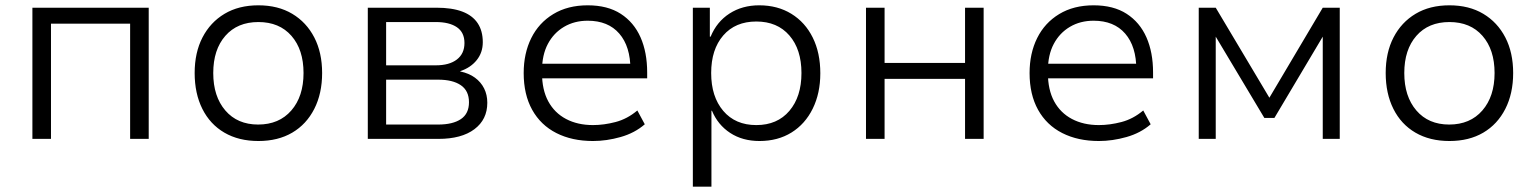

<svg xmlns="http://www.w3.org/2000/svg" viewBox="-20 -523 5788 723"><path d="M102 0V-494H540V0H470V-434H172V0Z M953 8Q879 8 825 -23.5Q771 -55 742 -113Q713 -171 713 -248Q713 -325 742.5 -382Q772 -439 825.5 -471Q879 -503 953 -503Q1027 -503 1080.5 -471Q1134 -439 1163.5 -382Q1193 -325 1193 -248Q1193 -171 1163.5 -113Q1134 -55 1080.5 -23.5Q1027 8 953 8ZM952 -54Q1031 -54 1077 -107Q1123 -160 1123 -248Q1123 -336 1077.5 -388Q1032 -440 953 -440Q874 -440 828.5 -388Q783 -336 783 -248Q783 -160 828.5 -107Q874 -54 952 -54Z M1365 0V-494H1623Q1682 -494 1720.5 -479.5Q1759 -465 1778.5 -436Q1798 -407 1798 -364Q1798 -325 1775 -296.5Q1752 -268 1713 -255V-254Q1746 -247 1768.5 -230.5Q1791 -214 1803 -190Q1815 -166 1815 -136Q1815 -73 1766.5 -36.5Q1718 0 1631 0ZM1434 -54H1630Q1685 -54 1715.5 -74.5Q1746 -95 1746 -138Q1746 -181 1715.5 -202Q1685 -223 1630 -223H1434ZM1434 -277H1621Q1672 -277 1700.5 -299Q1729 -321 1729 -361Q1729 -401 1700.5 -420.5Q1672 -440 1621 -440H1434Z M2213 8Q2134 8 2075 -22Q2016 -52 1984 -109.5Q1952 -167 1952 -248Q1952 -322 1980.5 -379.5Q2009 -437 2063.5 -470Q2118 -503 2193 -503Q2268 -503 2317.5 -471Q2367 -439 2392 -382.5Q2417 -326 2417 -250V-228H2001V-283H2376L2354 -261Q2354 -348 2312 -396.5Q2270 -445 2193 -445Q2143 -445 2104 -422Q2065 -399 2043 -357.5Q2021 -316 2021 -257V-248Q2021 -185 2044.5 -141.5Q2068 -98 2111.5 -75Q2155 -52 2213 -52Q2254 -52 2298 -63.5Q2342 -75 2380 -107L2408 -55Q2370 -22 2317 -7Q2264 8 2213 8Z M2589 180V-494H2653V-385H2656Q2679 -441 2727 -472Q2775 -503 2839 -503Q2908 -503 2960 -471Q3012 -439 3040.5 -381.5Q3069 -324 3069 -247Q3069 -172 3040.5 -114Q3012 -56 2960.5 -24Q2909 8 2840 8Q2776 8 2729.5 -22.5Q2683 -53 2661 -106H2659V180ZM2828 -52Q2907 -52 2952.5 -105.5Q2998 -159 2998 -248Q2998 -337 2952.5 -389.5Q2907 -442 2828 -442Q2749 -442 2703.5 -389.5Q2658 -337 2658 -248Q2658 -159 2703.5 -105.5Q2749 -52 2828 -52Z M3241 0V-494H3311V-286H3614V-494H3684V0H3614V-226H3311V0Z M4118 8Q4039 8 3980 -22Q3921 -52 3889 -109.5Q3857 -167 3857 -248Q3857 -322 3885.5 -379.5Q3914 -437 3968.5 -470Q4023 -503 4098 -503Q4173 -503 4222.5 -471Q4272 -439 4297 -382.5Q4322 -326 4322 -250V-228H3906V-283H4281L4259 -261Q4259 -348 4217 -396.5Q4175 -445 4098 -445Q4048 -445 4009 -422Q3970 -399 3948 -357.5Q3926 -316 3926 -257V-248Q3926 -185 3949.5 -141.5Q3973 -98 4016.5 -75Q4060 -52 4118 -52Q4159 -52 4203 -63.5Q4247 -75 4285 -107L4313 -55Q4275 -22 4222 -7Q4169 8 4118 8Z M4494 0V-494H4558L4760 -155L4961 -494H5025V0H4961V-385L4779 -79H4741L4558 -385V0Z M5438 8Q5364 8 5310 -23.5Q5256 -55 5227 -113Q5198 -171 5198 -248Q5198 -325 5227.5 -382Q5257 -439 5310.5 -471Q5364 -503 5438 -503Q5512 -503 5565.5 -471Q5619 -439 5648.5 -382Q5678 -325 5678 -248Q5678 -171 5648.5 -113Q5619 -55 5565.5 -23.5Q5512 8 5438 8ZM5437 -54Q5516 -54 5562 -107Q5608 -160 5608 -248Q5608 -336 5562.5 -388Q5517 -440 5438 -440Q5359 -440 5313.5 -388Q5268 -336 5268 -248Q5268 -160 5313.5 -107Q5359 -54 5437 -54Z"/></svg>

Font: Nunito Sans 7pt Light
Style: Regular
Weight: 300
Designer: Vernon Adams
Foundry: Vernon Adams
Version: Version 3.101;gftools[0.9.27]